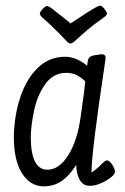

<svg xmlns="http://www.w3.org/2000/svg" viewBox="-20 -651 442 680"><path d="M387 -42Q387 -34 372.5 -22.5Q358 -11 337.5 -2Q317 7 298 7Q273 7 261.5 -15.5Q250 -38 250 -67Q226 -29 198.5 -10Q171 9 134 9Q86 8 57.5 -38Q29 -84 29 -165Q30 -240 51.5 -305.5Q73 -371 113.5 -410.5Q154 -450 211 -450Q250 -450 289 -418V-421Q291 -441 295.5 -446.5Q300 -452 313 -455Q337 -459 339 -459Q349 -459 352 -454Q355 -449 353 -437Q304 -112 304 -40Q319 -49 340 -70Q353 -83 358 -83Q367 -83 377 -68.5Q387 -54 387 -42ZM282 -363Q266 -378 250.5 -385.5Q235 -393 215 -393Q169 -393 141 -354Q113 -315 101.5 -263Q90 -211 89 -167Q89 -50 148 -50Q190 -50 222.5 -102.5Q255 -155 266 -240Q280 -336 282 -363ZM213 -582 161 -623Q150 -630 147 -630Q141 -630 130 -618Q129 -617 125 -612Q121 -607 121 -603Q121 -597 131 -588Q171 -553 216 -505Q224 -497 230 -497Q234 -497 241 -502Q274 -532 292.5 -547.5Q311 -563 346 -588Q359 -597 359 -603Q359 -607 351 -618Q341 -631 335 -631Q331 -631 321 -626Q294 -611 230 -568Z"/></svg>

Font: Farsan
Style: Regular
Weight: 400
Version: Version 1.001g;PS 1.001;hotconv 1.0.86;makeotf.lib2.5.63406 